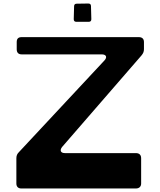

<svg xmlns="http://www.w3.org/2000/svg" viewBox="-20 -1071 911 1091"><path d="M414 -947H484C494 -947 499 -952 499 -962L497 -1036C497 -1046 492 -1051 482 -1051L416 -1050C406 -1050 401 -1045 401 -1035L399 -962C399 -952 404 -947 414 -947ZM101 0H752C771 0 782 -11 782 -28V-172C782 -191 771 -201 752 -201H349C324 -201 318 -217 333 -236L784 -756C794 -768 798 -778 798 -792V-832C798 -850 788 -860 769 -860H103C84 -860 75 -851 75 -832V-791C75 -773 84 -762 103 -762H558C584 -762 591 -746 573 -727L87 -206C77 -196 73 -186 73 -171V-28C73 -11 83 0 101 0Z"/></svg>

Font: OpenDyslexic3
Style: Regular
Weight: 400
Designer: Abelardo Gonzalez
Version: Version 3.001;PS 003.001;hotconv 1.0.88;makeotf.lib2.5.64775